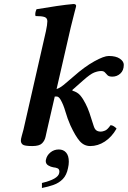

<svg xmlns="http://www.w3.org/2000/svg" viewBox="-20 -718 637 957"><path d="M97 -72 209 -563Q216 -596 216 -612Q216 -628 202.5 -633Q189 -638 157 -638Q153 -652 162 -672Q215 -681 263 -688Q311 -695 346 -698Q362 -698 359 -685Q359 -685 352 -658.5Q345 -632 333 -583L262 -274Q274 -278 285.5 -286Q297 -294 307 -303L347 -337Q401 -385 449.5 -412Q498 -439 522 -439Q558 -439 577.5 -425.5Q597 -412 597 -395Q597 -367 580 -351.5Q563 -336 540 -336Q523 -336 516 -343Q509 -350 503 -357Q497 -364 484 -364Q469 -364 449.5 -356.5Q430 -349 393 -316L341 -270V-266Q366 -259 380 -242.5Q394 -226 406 -202Q417 -181 425.5 -156.5Q434 -132 447 -90Q452 -74 460.5 -68Q469 -62 483 -62Q491 -62 503.5 -67Q516 -72 531 -94Q539 -94 547.5 -88.5Q556 -83 561 -77Q537 -35 502.5 -12.5Q468 10 430 10Q399 10 377.5 -14.5Q356 -39 331 -93Q316 -127 306 -162Q296 -197 282 -221Q278 -228 273 -232.5Q268 -237 262 -237Q257 -237 253 -237L215 -72Q211 -55 207 -36Q203 -17 189.5 -3.5Q176 10 141 10Q102 10 93 2.5Q84 -5 84 -17Q84 -25 88.5 -41Q93 -57 97 -72ZM273 27Q296 27 309.5 42.5Q323 58 323 88Q323 95 322 103.5Q321 112 319 120Q312 155 293 174.5Q274 194 247 203.5Q220 213 189 219V194Q269 175 275 145Q276 142 276 138Q276 125 267 121Q258 117 246 116Q233 114 220.5 106.5Q208 99 208 84Q208 80 209 78Q213 57 231 42Q249 27 273 27Z"/></svg>

Font: Libertinus Serif Semibold Italic
Style: Regular
Weight: 600
Italic angle: -11.5°
Designer: Philipp H. Poll, Khaled Hosny
Foundry: Caleb Maclennan
Version: Version 7.051;RELEASE